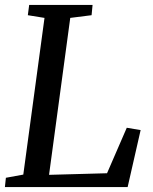

<svg xmlns="http://www.w3.org/2000/svg" viewBox="-21 -763 622 783"><path d="M-1 0 3 -38 74 -51 160.5 -690 92.5 -701 98 -743H356.5L352.5 -701L265.5 -690L179 -50L415.5 -56.5L496 -242L552.5 -232.5L499.5 0Z"/></svg>

Font: Merriweather 28pt
Style: Italic
Weight: 400
Italic angle: -7.8°
Version: Version 2.101